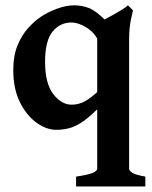

<svg xmlns="http://www.w3.org/2000/svg" viewBox="-20 -463 559 705"><path d="M259.3 221.7V185.5Q302.2 179.2 319.6 172.1Q336.9 165 336.9 156.7V-379.4Q344.2 -381.8 360.4 -389.9Q376.5 -397.9 395 -408.2Q413.6 -418.5 428.7 -428Q443.8 -437.5 449.7 -443.4L468.3 -425.3Q468.3 -425.3 461.2 -393.1Q454.1 -360.8 454.1 -318.8V156.7Q454.1 164.1 466.3 171.6Q478.5 179.2 513.7 185.5V221.7ZM371.1 -95.7Q332 -55.2 303.5 -31.2Q274.9 -7.3 247.8 3.2Q220.7 13.7 186.5 13.7Q150.4 13.7 114 -12.5Q77.6 -38.6 53.2 -87.6Q28.8 -136.7 28.8 -205.1Q28.8 -259.3 44.9 -297.6Q61 -335.9 84.5 -361.3Q107.9 -386.7 129.4 -400.9Q155.3 -418.5 189 -430.9Q222.7 -443.4 252 -443.4Q279.8 -443.4 305.7 -433.8Q331.5 -424.3 367.2 -388.2Q367.2 -360.4 361.1 -342Q355 -323.7 340.3 -314.9Q326.2 -344.2 296.9 -362.3Q267.6 -380.4 242.2 -380.4Q200.2 -380.4 172.9 -346.7Q145.5 -313 145.5 -235.8Q145.5 -156.7 175.5 -117.7Q205.6 -78.6 243.2 -78.6Q270 -78.6 293.9 -92.3Q317.9 -106 350.1 -137.2Q354 -135.3 358.2 -126Q362.3 -116.7 366 -107.4Q369.6 -98.1 371.1 -95.7Z"/></svg>

Font: Namdhinggo
Style: Bold
Weight: 700
Designer: Victor Gaultney
Foundry: SIL International
Version: Version 3.001